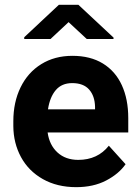

<svg xmlns="http://www.w3.org/2000/svg" viewBox="-20 -771 581 801"><path d="M307.1 -751 453.6 -614.3V-608.4H341.8L266.1 -678.7L190.9 -608.4H81.1V-615.7L225.6 -751ZM503.9 -85.9Q475.6 -45.4 422.6 -17.8Q369.6 9.8 297.9 9.8Q218.3 9.8 158.7 -23.9Q99.1 -57.6 67.6 -115.7Q36.1 -173.8 35.6 -244.6V-265.1Q35.6 -344.7 65.9 -406.7Q96.2 -468.8 152.1 -503.4Q208 -538.1 282.2 -538.1Q356.9 -538.1 409.2 -506.1Q461.4 -474.1 488.3 -415.5Q515.1 -356.9 515.1 -278.3V-218.3H178.7Q186 -166 219.7 -135Q253.4 -104 306.6 -104Q387.2 -104 434.1 -163.1ZM180.2 -314.9H376.5V-325.7Q375.5 -370.6 351.8 -397.5Q328.1 -424.3 281.2 -424.3Q237.8 -424.3 212.9 -395.3Q188 -366.2 180.2 -314.9Z"/></svg>

Font: Mardoto
Style: Bold
Weight: 700
Designer: Christian Robertson, Vahan Hovhannisyan
Foundry: Google
Version: Version 1.000